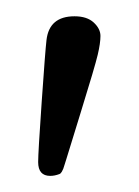

<svg xmlns="http://www.w3.org/2000/svg" viewBox="-20 -711 171 237"><path d="M27.1 -511Q27.1 -522.5 31.5 -585.8Q35.9 -649.2 37.4 -661.6Q40.8 -690.9 72 -690.9Q87.4 -690.9 95.7 -683.2Q104 -675.5 104 -666.6Q104 -657.7 100.6 -643.3Q97.2 -628.9 79.7 -572.4Q62.3 -515.9 61.8 -514.3Q61.3 -512.7 59.9 -508.3Q58.6 -503.9 58.1 -502.7Q57.6 -501.5 56.3 -499Q54.9 -496.6 53.2 -496.1Q47.4 -493.9 42 -493.9Q27.1 -493.9 27.1 -511Z"/></svg>

Font: Fanwood Text
Style: Regular
Weight: 400
Version: Version 1.1001